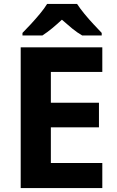

<svg xmlns="http://www.w3.org/2000/svg" viewBox="-20 -954 592 974"><path d="M499 0H85V-714H499V-589H238V-433H482V-308H238V-127H499ZM371 -934Q386 -911 408.5 -883.5Q431 -856 455 -830.5Q479 -805 496 -787V-774H397Q371 -789 346 -809.5Q321 -830 294 -854Q268 -830 244.5 -810.5Q221 -791 195 -774H94V-787Q113 -806 136.5 -831.5Q160 -857 182.5 -884Q205 -911 219 -934Z"/></svg>

Font: Noto Sans Cherokee
Style: Regular
Weight: 400
Designer: Monotype Design Team
Foundry: Monotype Imaging Inc.
Version: Version 2.001